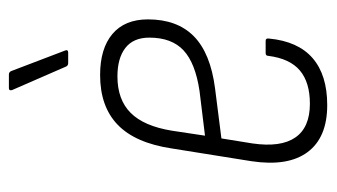

<svg xmlns="http://www.w3.org/2000/svg" viewBox="-178 -552 738 421"><g transform="rotate(-90 190.5 -341.0)"><path d="M171 8Q100 8 68 -35Q36 -78 48 -158L76 -333Q88 -413 128 -451.5Q168 -490 237 -490Q295 -490 327 -463Q359 -436 359 -385Q359 -321 322 -284.5Q285 -248 208 -238L98 -224L87 -156Q78 -94 100 -62Q122 -30 174 -30Q221 -30 247 -52Q273 -74 279 -121Q279 -127 285 -127H312Q318 -127 317 -120Q311 -56 274 -24Q237 8 171 8ZM104 -260 202 -272Q263 -281 291 -307Q319 -333 319 -382Q319 -417 296.5 -434.5Q274 -452 234 -452Q183 -452 154 -423Q125 -394 115 -333ZM263 -560Q257 -560 255 -566L204 -683Q203 -686 204 -688Q205 -690 208 -690H238Q244 -690 246 -684L291 -566Q293 -560 286 -560Z"/></g></svg>

Font: Sofia Sans Condensed ExtraLight
Style: Italic
Weight: 250
Italic angle: -9°
Version: Version 4.100